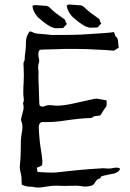

<svg xmlns="http://www.w3.org/2000/svg" viewBox="-20 -841 584 861"><path d="M502 -89.4Q511.7 -89.4 519 -85Q514.2 -69.8 492.7 -63Q488.8 -62 482.4 -61L471.7 -59.1L439 -51.8Q431.2 -49.8 431.2 -43.9Q431.2 -43 429.2 -41Q427.7 -40 426.8 -40H425.3Q418.5 -40 410.2 -28.8L406.7 -23.9L403.8 -19Q399.9 -13.7 397.5 -11.7Q395.5 -10.3 392.1 -9.3L385.7 -7.3Q375 -4.4 363.3 -4.4Q354 -4.4 343.8 -6.3Q333 -8.3 318.4 -8.3L306.2 -7.8H293.5L271 -7.3L248.5 -7.8Q241.7 -8.3 233.9 -8.3Q208 -8.3 172.4 -2Q161.1 0 151.4 0Q140.1 0 130.4 -2.4Q124 -3.9 119.6 -3.9H112.8Q106 -3.9 97.7 -5.9L87.9 -8.8L78.1 -12.2L77.1 -20.5L76.7 -28.8V-34.7Q76.7 -53.7 71.3 -71.8Q68.8 -79.1 68.8 -91.3V-95.2L70.8 -117.7L72.3 -140.1L73.2 -176.8L73.7 -213.4Q74.2 -222.7 76.2 -236.8L79.1 -252.4L80.6 -268.1V-272.5Q80.6 -287.1 75.2 -298.8Q74.2 -301.3 74.2 -305.2L75.2 -311.5L84 -345.2Q85.9 -354 85.9 -360.8Q85.9 -366.7 84.5 -371.1L83.5 -375.5V-379.4Q86.9 -385.3 86.9 -393.1Q86.9 -395.5 86.4 -398.4L85.4 -408.2L84.5 -417.5V-427.7Q84.5 -448.7 85.9 -469.2Q86.9 -483.4 86.9 -502Q86.9 -521 85.9 -544.4L85.4 -550.3V-556.2Q85.9 -563 88.9 -567.9Q90.8 -570.8 90.8 -573.7Q90.8 -582 91.3 -591.8L93.8 -609.4Q96.2 -628.9 96.2 -640.6V-650.4Q96.2 -679.7 113.3 -700.2L119.1 -699.2Q122.6 -698.7 124 -697.8Q132.3 -692.4 144.5 -690.4L155.3 -689.5L166.5 -688.5L185.1 -687L203.6 -685.1L208.5 -684.1L301.8 -684.6Q327.1 -685.1 344.2 -686L452.6 -692.9L471.2 -694.8L481 -695.8L491.2 -697.3L495.6 -685.1L496.1 -683.1L496.6 -680.7Q497.1 -677.7 498.5 -677.2Q508.3 -672.9 509.8 -653.8L510.3 -646L510.7 -638.7Q511.2 -630.9 513.2 -627.9L502 -620.6L490.7 -613.8L451.7 -616.7L411.6 -618.7L393.6 -619.6L375 -620.6L322.8 -621.6H271L222.2 -620.1L172.9 -618.7L166 -618.2L158.2 -617.7L155.3 -612.8Q153.3 -610.4 152.8 -608.4Q151.9 -600.6 151.9 -595.2Q151.9 -586.4 153.8 -581.5Q155.8 -575.2 155.8 -569.3Q155.8 -563.5 153.8 -558.1Q150.9 -548.8 150.9 -539.1Q150.9 -533.7 151.9 -528.3Q152.8 -523.4 152.8 -517.6V-513.2L152.3 -498Q152.3 -486.3 152.8 -475.1L153.3 -465.3Q153.8 -459 153.8 -451.7L156.2 -376.5L157.2 -371.6L158.2 -367.2Q164.1 -362.8 170.4 -362.8Q175.8 -362.8 181.6 -365.7Q190.9 -369.6 202.1 -369.6Q208.5 -369.6 215.3 -368.7Q224.6 -367.2 236.3 -367.2Q266.1 -367.2 309.6 -377L401.9 -397.5Q407.2 -398.4 412.1 -398.4H415L435.5 -395L457.5 -391.1Q458.5 -385.3 458.5 -378.9Q458.5 -371.1 457 -363.3Q452.1 -359.4 442.4 -343.3L435.5 -331.5Q431.6 -325.7 428.7 -323.2Q425.3 -322.3 419.4 -321.8L409.7 -320.8Q397.9 -319.3 392.6 -313Q391.6 -312 388.2 -311.5H382.8Q344.2 -311 274.4 -300.8Q226.1 -293.5 191.4 -293.5Q182.6 -293.5 174.3 -293.9H172.4Q159.2 -293.9 155.8 -282.2Q153.8 -275.4 153.8 -269.5Q156.2 -210.4 164.6 -163.1Q167.5 -145 169.9 -118.2V-112.3Q169.9 -102.5 167.5 -99.6Q163.6 -95.2 145 -88.9Q147.5 -75.2 148.4 -69.8L171.4 -68.4L193.8 -67.4Q202.1 -66.9 210.4 -66.9Q226.1 -66.9 239.3 -68.4L286.6 -73.7L334 -78.6L387.2 -83L439.9 -86.4H445.3Q449.7 -86.4 453.1 -85.9Q459 -85 465.3 -85Q477.1 -85 490.2 -87.9Q496.6 -89.4 502 -89.4ZM135.7 -818.4 189.5 -814.5Q198.2 -812.5 203.4 -806.4Q208.5 -800.3 230.5 -782.2L270 -753.9Q272.9 -750.5 272.9 -749V-748Q272.9 -743.7 279.8 -733.4Q266.6 -718.3 263.2 -715.3Q236.8 -714.4 231.4 -714.4Q227.5 -714.4 225.6 -714.8Q207.5 -719.7 202.6 -724.1Q182.6 -734.4 147.5 -766.1Q133.3 -784.2 130.9 -793.9Q127.4 -798.8 126.5 -808.6Q125.5 -809.6 125.5 -811Q125.5 -815.9 127.9 -815.9H128.4Q130.4 -815.9 135.7 -818.4ZM289.6 -820.8 343.8 -816.9Q352.1 -814.9 357.4 -808.8Q362.8 -802.7 384.8 -784.7L424.3 -756.3Q427.2 -752.9 427.2 -751.5V-750.5Q427.2 -746.1 434.1 -735.8Q420.9 -720.7 417.5 -717.8Q391.1 -716.8 385.7 -716.8Q381.8 -716.8 379.9 -717.3Q361.3 -722.2 356.9 -726.6Q336.9 -736.8 301.8 -768.6Q287.6 -786.6 285.2 -796.4Q281.2 -801.3 280.3 -811Q279.3 -812 279.3 -813.5Q279.3 -818.4 281.7 -818.4H282.2Q284.2 -818.4 289.6 -820.8Z"/></svg>

Font: Kurland
Style: Regular
Weight: 400
Designer: GGBot
Version: 0.22